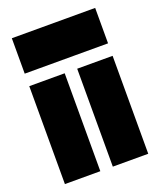

<svg xmlns="http://www.w3.org/2000/svg" viewBox="-131 -783 723 866"><g transform="rotate(-20 230.0 -350.0)"><path d="M260 0V-470H430V0ZM30 -530V-700H430V-530ZM30 0V-470H200V0Z"/></g></svg>

Font: Promplate
Style: Bold
Weight: 400
Designer: Evgeny Tarasenko
Foundry: Evgeny Tarasenko
Version: Version 1.000